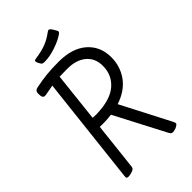

<svg xmlns="http://www.w3.org/2000/svg" viewBox="-251 -912 1003 1003"><g transform="rotate(-45 250.0 -411.0)"><path d="M445 -15Q445 -11 440.5 -7Q436 -3 424 3Q407 8 401 8Q394 8 389.5 4Q385 0 380 -10L236 -286Q202 -282 182 -282H150L122 -30Q121 -11 115.5 -5.5Q110 0 96 4Q81 8 72 8Q63 8 60.5 3.5Q58 -1 60 -13L127 -610Q81 -602 72 -600Q69 -599 64 -599Q53 -599 49 -606.5Q45 -614 45 -633Q45 -654 66 -658Q111 -667 148.5 -671Q186 -675 238 -675Q339 -675 394.5 -626Q450 -577 450 -497Q450 -430 412.5 -377.5Q375 -325 300 -300L438 -33Q445 -19 445 -15ZM183 -341Q287 -343 337 -385.5Q387 -428 387 -496Q387 -553 348.5 -585Q310 -617 244 -617Q205 -617 187 -616L157 -342ZM307 -824Q315 -830 319 -830Q326 -830 336 -815Q350 -793 350 -787Q350 -782 342 -776Q314 -756 269 -741Q224 -726 187 -726Q174 -726 169.5 -730Q165 -734 158 -748Q154 -756 154 -761Q154 -766 156.5 -767.5Q159 -769 164 -770Q214 -777 246 -789.5Q278 -802 307 -824Z"/></g></svg>

Font: Farsan
Style: Regular
Weight: 400
Version: Version 1.001g;PS 1.001;hotconv 1.0.86;makeotf.lib2.5.63406 